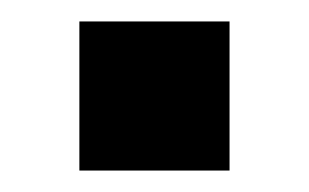

<svg xmlns="http://www.w3.org/2000/svg" viewBox="-20 -357 288 179"><path d="M54 -198V-337H194V-198Z"/></svg>

Font: Nunito Sans 12pt ExtraLight
Style: Bold
Weight: 700
Version: Version 3.101;gftools[0.9.27]